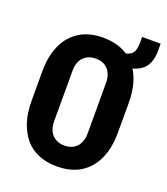

<svg xmlns="http://www.w3.org/2000/svg" viewBox="-116 -679 670 770"><g transform="rotate(20 219.0 -294.5)"><path d="M214 8Q170 8 135.5 -6.5Q101 -21 78 -48.5Q55 -76 42.5 -115Q30 -154 30 -203V-330Q30 -396 51.5 -443Q73 -490 114 -515.5Q155 -541 214 -541Q259 -541 293.5 -526.5Q328 -512 351.5 -484.5Q375 -457 387 -418Q399 -379 399 -330V-203Q399 -138 377.5 -90.5Q356 -43 315 -17.5Q274 8 214 8ZM214 -81Q238 -81 254 -91Q270 -101 278 -118.5Q286 -136 286 -158V-374Q286 -397 278 -414.5Q270 -432 254 -442Q238 -452 215 -452Q192 -452 175.5 -442Q159 -432 151 -414.5Q143 -397 143 -374V-158Q143 -136 151 -118.5Q159 -101 175.5 -91Q192 -81 214 -81ZM301 -457V-509Q330 -511 344.5 -524Q359 -537 359 -572V-597H438V-566Q438 -508 404 -482.5Q370 -457 301 -457Z"/></g></svg>

Font: Hubot Sans Condensed SemiBold
Style: Regular
Weight: 600
Width: 3
Designer: Deni Anggara
Foundry: GitHub, Inc., Subsidiary of Microsoft Corporation
Version: Version 2.000